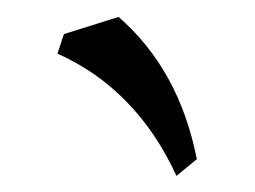

<svg xmlns="http://www.w3.org/2000/svg" viewBox="-20 -908 305 230"><path d="M191.4 -697.3Q143.6 -801.3 48.8 -843.8L56.6 -867.2L122.1 -887.7Q194.8 -824.2 215.8 -717.3Z"/></svg>

Font: Almanac
Style: Regular
Weight: 400
Designer: Eden's Almanac
Version: Version 3.501;March 28, 2021;FontCreator 13.0.0.2683 64-bit